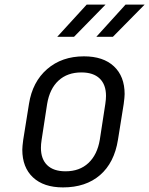

<svg xmlns="http://www.w3.org/2000/svg" viewBox="-20 -805 649 835"><path d="M77 -154Q77 -167 81 -197L106 -353Q121 -449 185 -504.5Q249 -560 345 -560Q429 -560 475.5 -516.5Q522 -473 522 -396Q522 -383 518 -353L493 -197Q477 -97 415 -43.5Q353 10 254 10Q170 10 123.5 -33.5Q77 -77 77 -154ZM414 -197 438 -353Q441 -373 441 -388Q441 -437 413.5 -463.5Q386 -490 334 -490Q273 -490 234.5 -454.5Q196 -419 185 -353L161 -197Q158 -178 158 -162Q158 -113 185.5 -86.5Q213 -60 265 -60Q326 -60 364.5 -96Q403 -132 414 -197ZM302 -645H229L357 -785H439ZM471 -645H399L526 -785H609Z"/></svg>

Font: JetBrains Mono Semi Light
Style: Italic
Weight: 350
Italic angle: -9°
Monospace: yes
Designer: Philipp Nurullin, Konstantin Bulenkov
Foundry: JetBrains
Version: 2.002